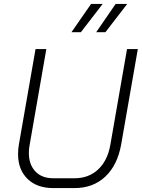

<svg xmlns="http://www.w3.org/2000/svg" viewBox="-20 -950 725 978"><path d="M72 -165Q72 -190 76 -213L161 -700H216L131 -212Q127 -193 127 -171Q127 -112 160 -77Q193 -42 251 -42H360Q432 -42 480 -87Q528 -132 542 -212L627 -700H682L597 -213Q578 -108 516 -50Q454 8 360 8H251Q168 8 120 -39Q72 -86 72 -165ZM444 -930H503L392 -786H344ZM569 -930H628L517 -786H470Z"/></svg>

Font: Bai Jamjuree Light
Style: Italic
Weight: 300
Italic angle: -10°
Version: Version 1.000; ttfautohint (v1.6)